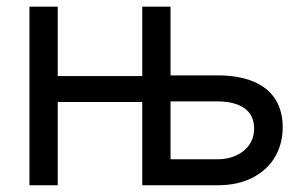

<svg xmlns="http://www.w3.org/2000/svg" viewBox="-20 -550 901 570"><path d="M67.4 -530.3V0H151.4V-247.1H444.3V-324.2H151.4V-530.3ZM731.9 -308.1C703 -320.1 667.6 -326.2 626 -326.2H473.6V-249H626C659.2 -249 685.5 -242.4 705.1 -229C724.6 -215.7 734.4 -195.3 734.4 -168C734.4 -150.4 729.8 -134.8 720.7 -121.1C711.6 -107.4 698.7 -96.7 682.1 -88.9C665.5 -81.1 646.8 -77.1 626 -77.1H486.3V-530.3H402.3V0H626C666.3 0 701.2 -7.6 730.5 -22.9C759.8 -38.2 781.9 -58.9 796.9 -85C811.8 -111 819.3 -140 819.3 -171.9C819.3 -204.4 812 -232.3 797.4 -255.4C782.7 -278.5 760.9 -296.1 731.9 -308.1Z"/></svg>

Font: Pretendard Variable
Style: Regular
Weight: 400
Designer: Base glyphs from Inter by Rasmus Andersson; Hangeul glyphs from Noto Sans CJK(Source Han Sans) by Jang Soo-young and Kan
Foundry: Kil Hyung-jin
Version: Version 1.309;Glyphs 3.2 (3225)